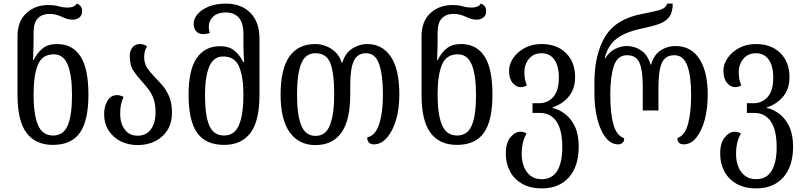

<svg xmlns="http://www.w3.org/2000/svg" viewBox="-20 -792 4456 1064"><path d="M273 11Q177 11 127 -55.5Q77 -122 77 -266V-591Q77 -673 125.5 -718.5Q174 -764 247 -764Q268 -764 282 -762Q296 -760 309 -756Q331 -750 355 -750Q370 -750 383.5 -754.5Q397 -759 406 -772Q419 -768 427 -757.5Q435 -747 435 -730Q435 -706 419 -694.5Q403 -683 384 -683Q365 -683 350 -688Q335 -693 320 -700Q307 -706 291 -710.5Q275 -715 253 -715Q215 -715 190.5 -691.5Q166 -668 166 -609V-557Q166 -538 165 -511Q164 -484 163 -460H167Q186 -499 216 -523.5Q246 -548 296 -548Q381 -548 425.5 -480.5Q470 -413 470 -267Q470 -123 422.5 -56Q375 11 273 11ZM274 -41Q331 -41 355 -96Q379 -151 379 -266Q379 -375 355.5 -433Q332 -491 278 -491Q214 -491 190 -433Q166 -375 166 -267Q166 -158 190.5 -99.5Q215 -41 274 -41Z M743 12Q690 12 648 -9.5Q606 -31 581.5 -69.5Q557 -108 557 -159Q557 -203 576 -234Q595 -265 630 -265Q645 -265 665 -255Q655 -234 650.5 -212.5Q646 -191 646 -161Q646 -108 671.5 -74Q697 -40 743 -40Q790 -40 816 -75Q842 -110 842 -170Q842 -214 831 -244.5Q820 -275 802.5 -297.5Q785 -320 767 -340Q741 -368 720 -399Q699 -430 699 -483Q699 -510 714 -529Q729 -548 755 -548Q770 -548 779 -544Q788 -540 795 -534Q779 -512 779 -476Q779 -440 795.5 -415.5Q812 -391 834 -369Q856 -346 879 -320Q902 -294 917.5 -257.5Q933 -221 933 -167Q933 -111 908 -71Q883 -31 840 -9.5Q797 12 743 12Z M1222 11Q1120 11 1072.5 -56Q1025 -123 1025 -267Q1025 -404 1070 -470Q1115 -536 1200 -536Q1249 -536 1279 -511.5Q1309 -487 1328 -448H1333Q1331 -472 1330 -499Q1329 -526 1329 -545V-602Q1329 -666 1303 -694.5Q1277 -723 1231 -723Q1186 -723 1161.5 -700Q1137 -677 1137 -642Q1137 -626 1143 -609Q1125 -603 1106 -603Q1079 -603 1066 -620Q1053 -637 1053 -659Q1053 -689 1075.5 -714.5Q1098 -740 1138 -756Q1178 -772 1232 -772Q1317 -772 1367.5 -721Q1418 -670 1418 -577V-266Q1418 -122 1368 -55.5Q1318 11 1222 11ZM1222 -41Q1280 -41 1304.5 -99.5Q1329 -158 1329 -267Q1329 -366 1305 -422.5Q1281 -479 1217 -479Q1163 -479 1139.5 -422.5Q1116 -366 1116 -266Q1116 -151 1140 -96Q1164 -41 1222 -41Z M1728 12Q1637 12 1586 -58Q1535 -128 1535 -268Q1535 -548 1728 -548Q1755 -548 1785 -537Q1815 -526 1839 -503Q1863 -480 1874 -444H1877Q1893 -499 1933 -523.5Q1973 -548 2014 -548Q2098 -548 2145.5 -478.5Q2193 -409 2193 -267Q2193 -189 2174.5 -127Q2156 -65 2124 -28.5Q2092 8 2052 8Q2015 8 2015 -31Q2060 -40 2081 -103.5Q2102 -167 2102 -268Q2102 -376 2081 -436.5Q2060 -497 2009 -497Q1961 -497 1941 -455Q1921 -413 1921 -322V-269Q1921 -126 1872 -57Q1823 12 1728 12ZM1729 -39Q1786 -39 1809 -100Q1832 -161 1832 -269Q1832 -388 1810.5 -442.5Q1789 -497 1728 -497Q1672 -497 1649 -439Q1626 -381 1626 -268Q1626 -155 1649.5 -97Q1673 -39 1729 -39Z M2512 11Q2416 11 2366 -55.5Q2316 -122 2316 -266V-591Q2316 -673 2364.5 -718.5Q2413 -764 2486 -764Q2507 -764 2521 -762Q2535 -760 2548 -756Q2570 -750 2594 -750Q2609 -750 2622.5 -754.5Q2636 -759 2645 -772Q2658 -768 2666 -757.5Q2674 -747 2674 -730Q2674 -706 2658 -694.5Q2642 -683 2623 -683Q2604 -683 2589 -688Q2574 -693 2559 -700Q2546 -706 2530 -710.5Q2514 -715 2492 -715Q2454 -715 2429.5 -691.5Q2405 -668 2405 -609V-557Q2405 -538 2404 -511Q2403 -484 2402 -460H2406Q2425 -499 2455 -523.5Q2485 -548 2535 -548Q2620 -548 2664.5 -480.5Q2709 -413 2709 -267Q2709 -123 2661.5 -56Q2614 11 2512 11ZM2513 -41Q2570 -41 2594 -96Q2618 -151 2618 -266Q2618 -375 2594.5 -433Q2571 -491 2517 -491Q2453 -491 2429 -433Q2405 -375 2405 -267Q2405 -158 2429.5 -99.5Q2454 -41 2513 -41Z M2983 252Q2918 252 2873.5 226.5Q2829 201 2806 157.5Q2783 114 2783 60Q2783 0 2808.5 -31Q2834 -62 2864 -62Q2882 -62 2898 -52Q2886 -32 2878.5 -4Q2871 24 2871 63Q2871 99 2883 130.5Q2895 162 2919.5 181.5Q2944 201 2982 201Q3040 201 3068 154.5Q3096 108 3096 24Q3096 -72 3063.5 -119Q3031 -166 2973 -166H2931V-220H2968Q3015 -220 3046 -254.5Q3077 -289 3077 -363Q3077 -426 3052 -461.5Q3027 -497 2981 -497Q2949 -497 2928 -481.5Q2907 -466 2896.5 -442.5Q2886 -419 2886 -396Q2886 -372 2888.5 -356Q2891 -340 2900 -319Q2884 -309 2865 -309Q2841 -309 2821 -332.5Q2801 -356 2801 -401Q2801 -436 2824 -470Q2847 -504 2887.5 -526Q2928 -548 2981 -548Q3066 -548 3116.5 -498Q3167 -448 3167 -365Q3167 -299 3132 -257Q3097 -215 3042 -197V-194Q3078 -186 3111.5 -160.5Q3145 -135 3166 -90.5Q3187 -46 3187 20Q3187 130 3132.5 191Q3078 252 2983 252Z M3405 8Q3367 8 3337.5 -28.5Q3308 -65 3291 -129.5Q3274 -194 3274 -278V-332Q3274 -492 3334 -590Q3394 -688 3539 -715Q3597 -726 3633.5 -736Q3670 -746 3677 -772H3708Q3708 -724 3689 -698.5Q3670 -673 3633 -659.5Q3596 -646 3542 -635Q3451 -617 3399.5 -579.5Q3348 -542 3331 -468H3334Q3354 -503 3387 -520Q3420 -537 3453 -537Q3496 -537 3532.5 -513Q3569 -489 3585 -434H3588Q3604 -489 3641.5 -513Q3679 -537 3722 -537Q3810 -537 3856 -465.5Q3902 -394 3902 -268Q3902 -189 3885 -127Q3868 -65 3838 -28.5Q3808 8 3769 8Q3734 8 3734 -27Q3775 -41 3792.5 -103.5Q3810 -166 3810 -268Q3810 -372 3788.5 -429Q3767 -486 3717 -486Q3667 -486 3648 -443.5Q3629 -401 3629 -314V-180H3542V-314Q3542 -401 3524 -443.5Q3506 -486 3455 -486Q3402 -486 3382 -427Q3362 -368 3362 -268Q3362 -164 3379.5 -102Q3397 -40 3439 -26Q3439 -8 3429.5 0Q3420 8 3405 8Z M4171 252Q4106 252 4061.5 226.5Q4017 201 3994 157.5Q3971 114 3971 60Q3971 0 3996.5 -31Q4022 -62 4052 -62Q4070 -62 4086 -52Q4074 -32 4066.5 -4Q4059 24 4059 63Q4059 99 4071 130.5Q4083 162 4107.5 181.5Q4132 201 4170 201Q4228 201 4256 154.5Q4284 108 4284 24Q4284 -72 4251.5 -119Q4219 -166 4161 -166H4119V-220H4156Q4203 -220 4234 -254.5Q4265 -289 4265 -363Q4265 -426 4240 -461.5Q4215 -497 4169 -497Q4137 -497 4116 -481.5Q4095 -466 4084.5 -442.5Q4074 -419 4074 -396Q4074 -372 4076.5 -356Q4079 -340 4088 -319Q4072 -309 4053 -309Q4029 -309 4009 -332.5Q3989 -356 3989 -401Q3989 -436 4012 -470Q4035 -504 4075.5 -526Q4116 -548 4169 -548Q4254 -548 4304.5 -498Q4355 -448 4355 -365Q4355 -299 4320 -257Q4285 -215 4230 -197V-194Q4266 -186 4299.5 -160.5Q4333 -135 4354 -90.5Q4375 -46 4375 20Q4375 130 4320.5 191Q4266 252 4171 252Z"/></svg>

Font: Noto Serif Georgian Condensed
Style: Regular
Weight: 400
Width: 3
Designer: Monotype Design Team, Akaki Razmadze
Foundry: Google LLC
Version: Version 2.003; ttfautohint (v1.8.4.7-5d5b)